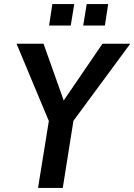

<svg xmlns="http://www.w3.org/2000/svg" viewBox="-20 -919 657 939"><path d="M166 0 225 -365 236 -286 61 -705H193L296 -415H283L481 -705H617L308 -286L345 -365L287 0ZM387 -794 404 -899H509L493 -794ZM220 -794 236 -899H343L326 -794Z"/></svg>

Font: Nunito Sans 10pt Condensed
Style: Bold Italic
Weight: 700
Width: 3
Italic angle: -9°
Designer: Vernon Adams
Foundry: Vernon Adams
Version: Version 3.101;gftools[0.9.27]